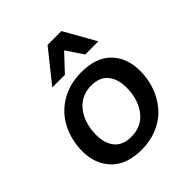

<svg xmlns="http://www.w3.org/2000/svg" viewBox="-205 -883 1032 1032"><g transform="rotate(-45 311.0 -367.5)"><path d="M459 -284.7Q459 -348.6 427.5 -387Q396 -425.3 333 -425.3Q254.4 -425.3 208.7 -366.5Q163.1 -307.6 163.1 -216.8Q163.1 -153.3 194.6 -115.5Q226.1 -77.6 290.5 -77.6Q369.6 -77.6 414.3 -136.2Q459 -194.8 459 -284.7ZM280.3 11.2Q167.5 11.2 107.9 -50Q48.3 -111.3 48.3 -210Q48.3 -227.5 50.8 -250.5Q60.1 -325.7 96.7 -384.5Q133.3 -443.4 197.8 -478.5Q262.2 -513.7 345.2 -513.7Q458 -513.7 516.1 -453.6Q574.2 -393.6 574.2 -293.9Q574.2 -272.5 571.3 -249.5Q564.5 -195.3 542 -148.4Q519.5 -101.6 483.4 -65.7Q447.3 -29.8 394.8 -9.3Q342.3 11.2 280.3 11.2ZM177.2 -565.9 320.8 -745.6H425.8L527.3 -565.9H427.7L362.8 -661.6L272.9 -565.9Z"/></g></svg>

Font: Muli
Style: Semi-BoldItalic
Weight: 600
Italic angle: -7°
Designer: Vernon Adams
Foundry: newtypography
Version: Version 2.0; ttfautohint (v1.00rc1.2-2d82) -l 8 -r 50 -G 200